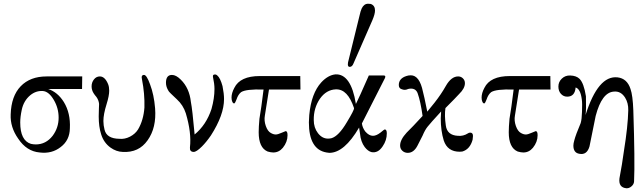

<svg xmlns="http://www.w3.org/2000/svg" viewBox="-20 -811 3436 1025"><path d="M229 -403H419L418 -336H237Q288 -319 321 -266Q357 -207 353 -126Q352 -62 304 -26Q257 11 192 3Q122 -3 77 -71Q34 -132 37 -200Q40 -298 90.5 -350.5Q141 -403 229 -403ZM293 -183Q293 -234 267 -278Q241 -322 210 -325Q173 -328 142 -303Q106 -273 96 -224Q88 -187 88 -157Q88 -61 145 -43Q159 -40 171 -40Q225 -40 261 -86Q293 -129 293 -183Z M808 -233Q816 -129 768 -62Q721 5 635 0Q601 -1 570 -23Q534 -49 520 -94Q507 -134 507 -189Q507 -214 508 -231Q509 -244 509 -256Q507 -276 495 -293Q476 -315 472 -330Q469 -339 469 -350Q469 -371 481.5 -387Q494 -403 513 -403Q540 -403 557 -362Q563 -347 563 -327Q563 -300 549 -255Q532 -201 532 -165Q532 -142 538 -119Q549 -71 617 -70Q646 -67 674 -81.5Q702 -96 717 -120Q746 -169 751 -237Q753 -311 738 -387Q732 -411 749 -411Q763 -411 781 -361Q802 -306 808 -233Z M1176 -282Q1176 -197 1106 -88Q1082 -53 1058 -29Q1028 1 1013 0Q992 -1 994 -24Q1003 -102 972 -206Q958 -250 924 -281Q882 -320 880 -325Q866 -347 866 -369Q866 -411 898 -411Q920 -411 945 -386Q991 -341 999 -267Q1007 -227 1019 -93Q1081 -144 1109 -229Q1125 -286 1125 -336Q1125 -363 1117 -400Q1115 -412 1124 -413Q1133 -415 1140 -408Q1156 -395 1168 -351Q1176 -311 1176 -282Z M1583 -405 1584 -333H1416Q1401 -243 1394 -194Q1389 -167 1399 -138.5Q1409 -110 1426 -101Q1440 -93 1452 -93Q1463 -93 1483 -102Q1503 -111 1505 -111Q1515 -111 1515 -89Q1515 -53 1490 -22Q1469 3 1439 3Q1427 3 1409 -2Q1361 -22 1361 -105Q1361 -133 1365 -177Q1374 -227 1387 -333Q1293 -336 1267 -319Q1251 -306 1243 -281Q1236 -262 1231 -259Q1225 -258 1220.5 -267Q1216 -276 1216 -290Q1216 -314 1231 -342Q1262 -405 1367 -405Z M1968 -703 1867 -472Q1860 -454 1847 -454Q1837 -454 1837 -467Q1837 -474 1838 -478L1898 -722Q1905 -754 1911 -766Q1923 -791 1945 -791Q1954 -791 1959 -790Q1982 -782 1982 -755Q1982 -736 1968 -703ZM2035 -394 1912 -152Q1915 -129 1930 -109Q1950 -86 1971 -86Q1989 -86 2011 -103Q2032 -121 2035 -120Q2045 -119 2045 -99Q2045 -62 2023 -30Q1998 8 1963 1Q1944 -4 1927 -26Q1906 -54 1902 -97L1897 -130Q1818 5 1738 5Q1733 5 1723 3Q1629 -13 1629 -158Q1629 -169 1631 -197Q1642 -313 1695 -371Q1731 -410 1771 -414Q1812 -416 1839.5 -376.5Q1867 -337 1880 -256Q1895 -285 1949 -408H2029Q2041 -408 2035 -394ZM1870 -234Q1853 -285 1829 -310Q1805 -335 1773 -334Q1722 -332 1688 -284Q1654 -234 1655 -170Q1655 -129 1677.5 -100Q1700 -71 1731 -71Q1739 -71 1749 -73Q1788 -84 1832 -159Q1872 -225 1870 -234Z M2503 -65Q2489 -14 2448 -2Q2445 -1 2434 -1Q2369 -1 2349 -61Q2333 -113 2333 -179Q2333 -192 2335 -216Q2277 -153 2263 -135Q2249 -118 2236 -87Q2216 -46 2209 -34Q2189 5 2157 5Q2140 5 2128 -6Q2116 -17 2116 -34Q2116 -65 2151 -103Q2180 -131 2236 -192Q2225 -270 2210 -312Q2201 -338 2174 -338Q2167 -338 2159 -336Q2142 -328 2127 -334Q2109 -338 2109 -357Q2109 -392 2149 -405Q2160 -409 2173 -409Q2220 -409 2238 -321Q2243 -305 2261 -215L2300 -263Q2336 -309 2360 -352Q2389 -403 2426 -403Q2441 -403 2451.5 -392.5Q2462 -382 2462 -367Q2462 -339 2431 -309Q2413 -289 2358 -234Q2352 -195 2360 -141Q2367 -89 2424 -86Q2453 -83 2478 -99Q2483 -103 2490 -103Q2505 -103 2505 -85Q2505 -81 2503 -65Z M2918 -405 2919 -333H2751Q2736 -243 2729 -194Q2724 -167 2734 -138.5Q2744 -110 2761 -101Q2775 -93 2787 -93Q2798 -93 2818 -102Q2838 -111 2840 -111Q2850 -111 2850 -89Q2850 -53 2825 -22Q2804 3 2774 3Q2762 3 2744 -2Q2696 -22 2696 -105Q2696 -133 2700 -177Q2709 -227 2722 -333Q2628 -336 2602 -319Q2586 -306 2578 -281Q2571 -262 2566 -259Q2560 -258 2555.5 -267Q2551 -276 2551 -290Q2551 -314 2566 -342Q2597 -405 2702 -405Z M3365 158Q3364 173 3351 184Q3338 195 3324 194Q3281 190 3287 141Q3301 68 3311 -6Q3332 -136 3334 -222Q3335 -261 3317 -290Q3294 -326 3257 -322Q3193 -318 3160 -192L3127 -29Q3113 18 3073 10Q3041 5 3041 -34Q3041 -45 3046 -62Q3053 -90 3080 -154Q3086 -175 3087 -213Q3089 -261 3086 -280Q3079 -336 3053 -344Q3049 -295 3008 -295Q2988 -295 2974.5 -310Q2961 -325 2961 -349Q2961 -374 2979.5 -391.5Q2998 -409 3024 -408Q3057 -407 3074 -390Q3097 -367 3108 -297Q3110 -224 3106 -197Q3173 -410 3277 -398Q3328 -392 3346 -336Q3358 -302 3361 -222Q3370 51 3365 158Z"/></svg>

Font: GFS Didot Classic
Style: Regular
Weight: 400
Designer: George D. Matthiopoulos
Foundry: George D. Matthiopoulos
Version: Version 1.000